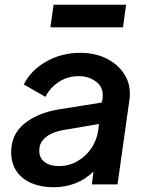

<svg xmlns="http://www.w3.org/2000/svg" viewBox="-20 -775 618 807"><path d="M204 12Q154 12 114 -4.5Q74 -21 50.5 -54Q27 -87 27 -136Q27 -210 82 -255Q137 -300 226 -315L408 -344L411 -360Q417 -406 385.5 -430.5Q354 -455 311 -455Q264 -455 227 -430.5Q190 -406 171 -368L80 -420Q110 -480 174.5 -516.5Q239 -553 318 -553Q381 -553 430.5 -527.5Q480 -502 506 -457.5Q532 -413 524 -355L474 0H366L373 -54Q305 12 204 12ZM145 -142Q145 -111 167.5 -94Q190 -77 227 -77Q270 -77 305.5 -97.5Q341 -118 364 -152Q387 -186 393 -228L396 -254L244 -228Q199 -220 172 -198Q145 -176 145 -142ZM192 -660 205 -755H510L497 -660Z"/></svg>

Font: Plus Jakarta Sans SemiBold
Style: Italic
Weight: 600
Italic angle: -8°
Designer: Gumpita Rahayu
Foundry: Tokotype
Version: Version 2.071; ttfautohint (v1.8.4.7-5d5b);gftools[0.9.29]